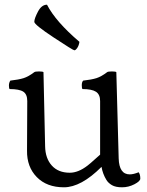

<svg xmlns="http://www.w3.org/2000/svg" viewBox="-20 -787 626 817"><path d="M412 -77Q325 10 252 10Q179 10 136.5 -33.5Q94 -77 95 -146L96 -357Q96 -386 79 -397Q62 -408 21 -408Q18 -411 18 -423Q18 -435 24 -444Q60 -448 80.5 -454.5Q101 -461 126 -480Q130 -483 146 -483Q162 -483 165 -480L172 -164Q173 -113 200.5 -82.5Q228 -52 277 -52Q313 -52 352 -82Q365 -92 383.5 -109Q402 -126 406 -129V-357Q406 -385 388.5 -396.5Q371 -408 331 -408Q328 -411 328 -424.5Q328 -438 334 -444Q370 -448 390.5 -454.5Q411 -461 436 -480Q440 -483 456 -483Q472 -483 475 -480L485 -113Q487 -45 532 -45Q548 -45 570 -54Q577 -45 577 -27Q577 -16 552 -3Q527 10 499.5 10Q472 10 456.5 1Q441 -8 433 -21Q417 -47 412 -77ZM126 -694Q126 -708 141.5 -737.5Q157 -767 180 -767Q217 -695 318 -609Q316 -594 309 -583.5Q302 -573 296.5 -573Q291 -573 208.5 -627.5Q126 -682 126 -694Z"/></svg>

Font: Esteban
Style: Regular
Weight: 400
Designer: Angelica Diaz Rivera
Foundry: Angelica Diaz Rivera
Version: Version 1.002